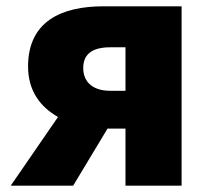

<svg xmlns="http://www.w3.org/2000/svg" viewBox="-20 -589 667 609"><path d="M378 0H556V-569H308C176 -569 69 -522 69 -378C69 -300 109 -249 164 -218L14 0H212L321 -181H378ZM330 -301C272 -301 244 -331 244 -373C244 -417 272 -439 330 -439H378V-301Z"/></svg>

Font: Source Han Sans HK Heavy
Style: Regular
Weight: 900
Designer: Ryoko NISHIZUKA 西塚涼子 (kana, bopomofo & ideographs); Paul D. Hunt (Latin, Greek & Cyrillic); Sandoll Communications 산돌커뮤니
Foundry: Adobe
Version: Version 2.000;hotconv 1.0.107;makeotfexe 2.5.65593